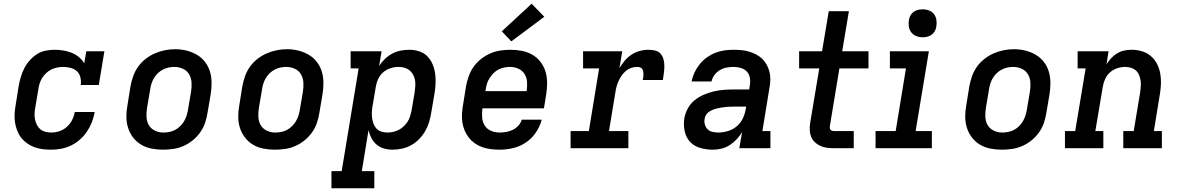

<svg xmlns="http://www.w3.org/2000/svg" viewBox="-20 -795 6340 1030"><path d="M254 8Q230 8 207 5Q184 2 163 -6Q142 -14 124 -27Q106 -40 93 -57Q80 -74 72 -95Q64 -116 60.5 -138.5Q57 -161 58.5 -185Q60 -209 64 -232L80 -332Q84 -356 91 -380Q98 -404 109.5 -427Q121 -450 138.5 -470Q156 -490 177.5 -504Q199 -518 224 -523Q249 -528 273 -528Q297 -528 320.5 -524Q344 -520 365 -511.5Q386 -503 403.5 -488.5Q421 -474 432 -455L443 -520H540L510 -339H413Q416 -359 411.5 -379Q407 -399 393.5 -412Q380 -425 360 -430.5Q340 -436 320 -436Q304 -436 288 -433Q272 -430 257 -423Q242 -416 229 -404Q216 -392 207 -378Q198 -364 193 -348.5Q188 -333 186 -317L169 -217Q166 -201 165.5 -185Q165 -169 168 -154Q171 -139 178 -125Q185 -111 196.5 -101.5Q208 -92 223 -88Q238 -84 254 -84Q276 -84 298 -91Q320 -98 338 -114Q356 -130 366.5 -150.5Q377 -171 381 -194H488Q483 -166 473 -140Q463 -114 447 -90Q431 -66 409 -46.5Q387 -27 361 -14.5Q335 -2 308 3Q281 8 254 8Z M854 8Q823 8 792.5 2Q762 -4 737 -19Q712 -34 694 -57.5Q676 -81 667 -109.5Q658 -138 658 -169.5Q658 -201 664 -232L680 -332Q685 -359 694.5 -386Q704 -413 720.5 -436.5Q737 -460 760.5 -478.5Q784 -497 810.5 -508.5Q837 -520 864.5 -525.5Q892 -531 920 -531Q951 -531 981 -523.5Q1011 -516 1036.5 -501Q1062 -486 1080 -462.5Q1098 -439 1106.5 -410.5Q1115 -382 1115 -350.5Q1115 -319 1110 -288L1093 -188Q1089 -161 1079.5 -134Q1070 -107 1053 -83.5Q1036 -60 1013 -41.5Q990 -23 963.5 -11.5Q937 0 909 4Q881 8 854 8ZM856 -84Q872 -84 888 -87Q904 -90 918.5 -97.5Q933 -105 945.5 -117Q958 -129 966.5 -143Q975 -157 980 -172Q985 -187 988 -203L1005 -303Q1009 -328 1007.5 -352.5Q1006 -377 994.5 -396.5Q983 -416 961.5 -426Q940 -436 915 -436Q899 -436 883.5 -432.5Q868 -429 853.5 -421.5Q839 -414 827 -402.5Q815 -391 806.5 -377Q798 -363 793 -347.5Q788 -332 786 -317L769 -217Q765 -193 766 -168.5Q767 -144 778 -124.5Q789 -105 810.5 -94.5Q832 -84 856 -84Q856 -84 856 -84Q856 -84 856 -84Z M1454 8Q1423 8 1392.5 2Q1362 -4 1337 -19Q1312 -34 1294 -57.5Q1276 -81 1267 -109.5Q1258 -138 1258 -169.5Q1258 -201 1264 -232L1280 -332Q1285 -359 1294.5 -386Q1304 -413 1320.5 -436.5Q1337 -460 1360.5 -478.5Q1384 -497 1410.5 -508.5Q1437 -520 1464.5 -525.5Q1492 -531 1520 -531Q1551 -531 1581 -523.5Q1611 -516 1636.5 -501Q1662 -486 1680 -462.5Q1698 -439 1706.5 -410.5Q1715 -382 1715 -350.5Q1715 -319 1710 -288L1693 -188Q1689 -161 1679.5 -134Q1670 -107 1653 -83.5Q1636 -60 1613 -41.5Q1590 -23 1563.5 -11.5Q1537 0 1509 4Q1481 8 1454 8ZM1456 -84Q1472 -84 1488 -87Q1504 -90 1518.5 -97.5Q1533 -105 1545.5 -117Q1558 -129 1566.5 -143Q1575 -157 1580 -172Q1585 -187 1588 -203L1605 -303Q1609 -328 1607.5 -352.5Q1606 -377 1594.5 -396.5Q1583 -416 1561.5 -426Q1540 -436 1515 -436Q1499 -436 1483.5 -432.5Q1468 -429 1453.5 -421.5Q1439 -414 1427 -402.5Q1415 -391 1406.5 -377Q1398 -363 1393 -347.5Q1388 -332 1386 -317L1369 -217Q1365 -193 1366 -168.5Q1367 -144 1378 -124.5Q1389 -105 1410.5 -94.5Q1432 -84 1456 -84Q1456 -84 1456 -84Q1456 -84 1456 -84Z M1758 215V123H1813L1904 -428H1861V-520H2027L2014 -441Q2027 -462 2045 -479Q2063 -496 2084.5 -507.5Q2106 -519 2129.5 -523.5Q2153 -528 2176 -528Q2203 -528 2229 -519.5Q2255 -511 2273 -492.5Q2291 -474 2301 -449.5Q2311 -425 2314.5 -398.5Q2318 -372 2316.5 -344Q2315 -316 2310 -288L2293 -188Q2289 -163 2281.5 -138.5Q2274 -114 2260.5 -91Q2247 -68 2228 -48.5Q2209 -29 2185.5 -16Q2162 -3 2136.5 2.5Q2111 8 2086 8Q2062 8 2039.5 1.5Q2017 -5 2000 -19.5Q1983 -34 1972.5 -54.5Q1962 -75 1957 -97L1921 123H1988V215ZM2058 -84Q2074 -84 2089.5 -87.5Q2105 -91 2119.5 -98.5Q2134 -106 2146 -117.5Q2158 -129 2167 -143Q2176 -157 2180.5 -172.5Q2185 -188 2188 -203L2205 -303Q2207 -319 2208 -335.5Q2209 -352 2206 -367Q2203 -382 2195.5 -395.5Q2188 -409 2176 -418.5Q2164 -428 2149 -432Q2134 -436 2117 -436Q2117 -436 2117 -436Q2117 -436 2117 -436Q2096 -436 2074.5 -429Q2053 -422 2035.5 -407Q2018 -392 2008.5 -371Q1999 -350 1996 -329L1979 -229Q1976 -212 1975 -195.5Q1974 -179 1976 -163Q1978 -147 1983.5 -132Q1989 -117 1999.5 -105.5Q2010 -94 2025.5 -89Q2041 -84 2058 -84Z M2660 8Q2636 8 2612.5 5Q2589 2 2567.5 -5.5Q2546 -13 2527.5 -26Q2509 -39 2495.5 -56Q2482 -73 2473 -94Q2464 -115 2460.5 -138Q2457 -161 2458.5 -184.5Q2460 -208 2464 -232L2480 -332Q2485 -359 2494.5 -386Q2504 -413 2520.5 -436.5Q2537 -460 2560.5 -478.5Q2584 -497 2610.5 -508.5Q2637 -520 2664.5 -524Q2692 -528 2719 -528Q2750 -528 2780.5 -522Q2811 -516 2836.5 -501Q2862 -486 2880 -462.5Q2898 -439 2906.5 -410.5Q2915 -382 2915 -350.5Q2915 -319 2910 -288L2898 -214H2568Q2565 -190 2566.5 -165.5Q2568 -141 2580 -122Q2592 -103 2613.5 -93.5Q2635 -84 2660 -84Q2677 -84 2695 -87Q2713 -90 2730 -98Q2747 -106 2760.5 -120.5Q2774 -135 2779 -153H2886Q2877 -117 2855 -84.5Q2833 -52 2801 -30.5Q2769 -9 2732.5 -0.5Q2696 8 2660 8ZM2584 -306H2805Q2809 -330 2807.5 -354Q2806 -378 2794.5 -397Q2783 -416 2762 -426Q2741 -436 2717 -436Q2701 -436 2685.5 -433Q2670 -430 2655 -422.5Q2640 -415 2628 -403Q2616 -391 2607 -377Q2598 -363 2593 -348Q2588 -333 2586 -317ZM2723 -573 2672 -627 2832 -775 2900 -705Z M3041 0V-92H3139L3194 -428H3108V-520H3318L3303 -429Q3315 -450 3331 -469Q3347 -488 3367.5 -501.5Q3388 -515 3411 -521.5Q3434 -528 3457 -528Q3476 -528 3494 -524Q3512 -520 3523.5 -507Q3535 -494 3539.5 -476.5Q3544 -459 3544 -440.5Q3544 -422 3541.5 -403.5Q3539 -385 3536 -366H3428Q3430 -374 3431 -382Q3432 -390 3432 -397.5Q3432 -405 3430.5 -412.5Q3429 -420 3424.5 -426Q3420 -432 3412.5 -434Q3405 -436 3397 -436Q3381 -436 3365.5 -430.5Q3350 -425 3337 -414Q3324 -403 3314.5 -389Q3305 -375 3298 -359.5Q3291 -344 3287 -328.5Q3283 -313 3281 -298L3247 -92H3351V0Z M3803 8Q3769 8 3736 -1.5Q3703 -11 3681.5 -34.5Q3660 -58 3653 -91.5Q3646 -125 3651 -160Q3656 -187 3669.5 -212.5Q3683 -238 3705.5 -256.5Q3728 -275 3754.5 -286.5Q3781 -298 3808.5 -304.5Q3836 -311 3863 -313Q3890 -315 3917 -315H3999L4003 -340Q4006 -359 4002.5 -378.5Q3999 -398 3986 -411.5Q3973 -425 3954 -430.5Q3935 -436 3915 -436Q3897 -436 3878 -432.5Q3859 -429 3842 -419Q3825 -409 3813 -393Q3801 -377 3797 -358H3690Q3695 -383 3706 -406.5Q3717 -430 3733.5 -450.5Q3750 -471 3771.5 -486.5Q3793 -502 3817 -511.5Q3841 -521 3866 -524.5Q3891 -528 3915 -528Q3937 -528 3958 -526Q3979 -524 3999 -518Q4019 -512 4037 -502.5Q4055 -493 4069.5 -479Q4084 -465 4093.5 -447Q4103 -429 4108 -409Q4113 -389 4112.5 -367.5Q4112 -346 4108 -325L4070 -92H4113V0H3946L3961 -86Q3948 -65 3931 -47Q3914 -29 3893.5 -16Q3873 -3 3850 2.5Q3827 8 3804 8ZM3834 -84Q3859 -84 3885.5 -92Q3912 -100 3933 -118Q3954 -136 3965.5 -161Q3977 -186 3981 -212L3983 -223H3917Q3906 -223 3894.5 -222.5Q3883 -222 3872 -221Q3861 -220 3850 -218Q3839 -216 3827.5 -213.5Q3816 -211 3805 -206.5Q3794 -202 3784 -195.5Q3774 -189 3767.5 -178.5Q3761 -168 3760 -157Q3757 -142 3761.5 -126.5Q3766 -111 3776.5 -101Q3787 -91 3802.5 -87.5Q3818 -84 3834 -84Z M4453 0Q4434 0 4415.5 -2.5Q4397 -5 4380.5 -12.5Q4364 -20 4351 -32.5Q4338 -45 4331.5 -61.5Q4325 -78 4324 -96.5Q4323 -115 4326 -134L4375 -428H4267V-520H4390L4426 -735H4534L4498 -520H4639V-428H4483L4432 -119Q4431 -114 4431.5 -108.5Q4432 -103 4435 -99.5Q4438 -96 4442.5 -94Q4447 -92 4453 -92H4560V0Z M4677 0V-92H4785L4840 -428H4754V-520H4963L4892 -92H4979V0ZM4930 -595Q4912 -595 4895.5 -601.5Q4879 -608 4868.5 -621.5Q4858 -635 4855.5 -652.5Q4853 -670 4856 -688Q4858 -701 4864.5 -712.5Q4871 -724 4881.5 -731.5Q4892 -739 4904.5 -742Q4917 -745 4930 -745Q4948 -745 4964.5 -738.5Q4981 -732 4991 -718.5Q5001 -705 5003.5 -687.5Q5006 -670 5003 -652Q5001 -639 4994.5 -627.5Q4988 -616 4977.5 -608.5Q4967 -601 4954.5 -598Q4942 -595 4930 -595Z M5354 8Q5323 8 5292.5 2Q5262 -4 5237 -19Q5212 -34 5194 -57.5Q5176 -81 5167 -109.5Q5158 -138 5158 -169.5Q5158 -201 5164 -232L5180 -332Q5185 -359 5194.5 -386Q5204 -413 5220.5 -436.5Q5237 -460 5260.5 -478.5Q5284 -497 5310.5 -508.5Q5337 -520 5364.5 -525.5Q5392 -531 5420 -531Q5451 -531 5481 -523.5Q5511 -516 5536.5 -501Q5562 -486 5580 -462.5Q5598 -439 5606.5 -410.5Q5615 -382 5615 -350.5Q5615 -319 5610 -288L5593 -188Q5589 -161 5579.5 -134Q5570 -107 5553 -83.5Q5536 -60 5513 -41.5Q5490 -23 5463.5 -11.5Q5437 0 5409 4Q5381 8 5354 8ZM5356 -84Q5372 -84 5388 -87Q5404 -90 5418.5 -97.5Q5433 -105 5445.5 -117Q5458 -129 5466.5 -143Q5475 -157 5480 -172Q5485 -187 5488 -203L5505 -303Q5509 -328 5507.5 -352.5Q5506 -377 5494.5 -396.5Q5483 -416 5461.5 -426Q5440 -436 5415 -436Q5399 -436 5383.5 -432.5Q5368 -429 5353.5 -421.5Q5339 -414 5327 -402.5Q5315 -391 5306.5 -377Q5298 -363 5293 -347.5Q5288 -332 5286 -317L5269 -217Q5265 -193 5266 -168.5Q5267 -144 5278 -124.5Q5289 -105 5310.5 -94.5Q5332 -84 5356 -84Q5356 -84 5356 -84Q5356 -84 5356 -84Z M5693 0V-92H5748L5804 -428H5761V-520H5927L5916 -450Q5927 -468 5941.5 -483.5Q5956 -499 5974 -509.5Q5992 -520 6011.5 -524Q6031 -528 6051 -528Q6079 -528 6106 -520Q6133 -512 6153.5 -494.5Q6174 -477 6186.5 -453Q6199 -429 6204 -402Q6209 -375 6208 -346Q6207 -317 6202 -288L6170 -92H6213V0H6006V-92H6062L6097 -303Q6099 -319 6100 -334.5Q6101 -350 6098.5 -365Q6096 -380 6090 -394Q6084 -408 6073 -417.5Q6062 -427 6047 -431.5Q6032 -436 6016 -436Q5995 -436 5973.5 -429Q5952 -422 5935 -407Q5918 -392 5908.5 -371Q5899 -350 5896 -329L5856 -92H5899V0Z"/></svg>

Font: Iosevka Etoile SmBdObl
Style: Regular
Weight: 600
Italic angle: -9°
Designer: Belleve Invis
Foundry: Belleve Invis
Version: Version 15.5.2; ttfautohint (v1.8.4)